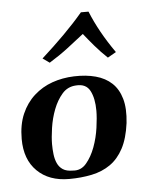

<svg xmlns="http://www.w3.org/2000/svg" viewBox="-39 -437 364 477"><g transform="rotate(-5 143.0 -199.0)"><path d="M149 -247Q179 -248 203 -241.5Q227 -235 243 -220Q259 -205 266 -180.5Q273 -156 269 -120Q264 -82 251 -57.5Q238 -33 218 -19Q198 -5 171.5 0.5Q145 6 115 6Q65 6 35.5 -23Q6 -52 6 -103Q6 -139 17.5 -165.5Q29 -192 49 -210Q69 -228 94.5 -237Q120 -246 149 -247ZM80 -84Q80 -71 81.5 -58.5Q83 -46 87.5 -36Q92 -26 101 -20Q110 -14 126 -14Q146 -12 159.5 -28Q173 -44 181.5 -67Q190 -90 193.5 -115Q197 -140 197 -157Q197 -188 187 -207Q177 -226 152 -224Q131 -223 117.5 -207.5Q104 -192 95.5 -170Q87 -148 83.5 -124Q80 -100 80 -84ZM237 -286Q220 -302 205.5 -319Q191 -336 180 -350Q161 -335 139.5 -318.5Q118 -302 92 -286L75 -298Q105 -325 131.5 -351.5Q158 -378 180 -404H199Q220 -352 258 -298Z"/></g></svg>

Font: Lucien Schoenschriftv CAT
Style: Regular
Weight: 400
Designer: Lucian Bernhard 1928
Foundry: CAT-Fonts Peter Wiegel
Version: Version 1.000